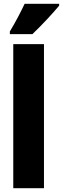

<svg xmlns="http://www.w3.org/2000/svg" viewBox="-20 -993 332 1013"><path d="M292 -963V-973H110C89 -929 64 -880 32 -827V-813H151C201 -860 264 -929 292 -963ZM212 0V-760H50V0Z"/></svg>

Font: Noto Sans Armenian ExtraCondensed Black
Style: Regular
Weight: 900
Width: 2
Designer: Monotype Design Team
Foundry: Monotype Imaging Inc.
Version: Version 2.008